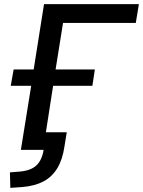

<svg xmlns="http://www.w3.org/2000/svg" viewBox="-20 -725 692 929"><path d="M30 184 28 109 78 105Q130 100 156.5 75Q183 50 191 0H81L131 -310H32L46 -389H143L193 -705H652L637 -614H285L249 -389H439L427 -310H237L202 -85H303L292 -17Q283 46 257.5 88.5Q232 131 190 153Q148 175 88 180Z"/></svg>

Font: Nunito Sans 10pt SemiBold
Style: Italic
Weight: 600
Italic angle: -9°
Designer: Vernon Adams
Foundry: Vernon Adams
Version: Version 3.101;gftools[0.9.27]